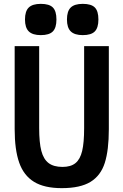

<svg xmlns="http://www.w3.org/2000/svg" viewBox="-20 -964 640 995"><path d="M56 -295V-725H183V-300Q183 -225.5 194.2 -182.2Q205.5 -139 231.8 -119Q258 -99 304 -99Q347 -99 371.2 -118.8Q395.5 -138.5 405.8 -181.8Q416 -225 416 -300V-725H544V-295Q544 -185.5 523 -119.8Q502 -54 449 -21.5Q396 11 300 11Q209.5 11 156.2 -21.8Q103 -54.5 79.5 -121.2Q56 -188 56 -295ZM109.5 -863Q109.5 -906 129 -925Q148.5 -944 191.5 -944Q235.5 -944 254 -925.2Q272.5 -906.5 272.5 -863Q272.5 -820 253.8 -801Q235 -782 191.5 -782Q149 -782 129.2 -801.2Q109.5 -820.5 109.5 -863ZM327 -863Q327 -906 346.5 -925Q366 -944 409 -944Q453 -944 471.5 -925.2Q490 -906.5 490 -863Q490 -820 471.2 -801Q452.5 -782 409 -782Q366.5 -782 346.8 -801.2Q327 -820.5 327 -863Z"/></svg>

Font: JuliaMono
Style: Bold
Weight: 700
Monospace: yes
Designer: cormullion
Foundry: corm
Version: Version 0.055; ttfautohint (v1.8.4)